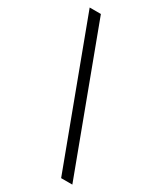

<svg xmlns="http://www.w3.org/2000/svg" viewBox="-183 -780 712 846"><g transform="rotate(30 173.5 -357.0)"><path d="M69 -714 336 0H279L12 -714Z"/></g></svg>

Font: Noto Traditional Nushu Light
Style: Regular
Weight: 300
Designer: LIU Zhao
Foundry: LiuZhao Studio
Version: Version 2.003; ttfautohint (v1.8.4.7-5d5b)